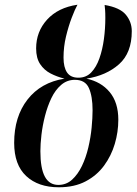

<svg xmlns="http://www.w3.org/2000/svg" viewBox="-20 -783 578 813"><path d="M229 10Q142 10 91 -37.5Q40 -85 40 -178Q40 -289 96.5 -361.5Q153 -434 253 -450Q221 -458 194 -472Q167 -486 150 -511.5Q133 -537 133 -578Q133 -649 179.5 -700Q226 -751 308 -763Q297 -743 283.5 -707.5Q270 -672 259.5 -628.5Q249 -585 249 -539Q249 -498 264 -476Q279 -454 312 -454Q345 -454 366.5 -476.5Q388 -499 401 -536Q414 -573 420 -617.5Q426 -662 426 -707Q426 -729 425 -741Q424 -753 423 -762Q488 -751 513 -720.5Q538 -690 538 -651Q538 -559 484 -511Q430 -463 346 -450Q408 -437 444.5 -393Q481 -349 481 -276Q481 -224 466 -173.5Q451 -123 420.5 -81.5Q390 -40 342.5 -15Q295 10 229 10ZM227 0Q261 0 285.5 -22.5Q310 -45 327 -80.5Q344 -116 354 -158.5Q364 -201 368 -242.5Q372 -284 372 -316Q372 -375 356.5 -410Q341 -445 297 -445Q264 -445 239 -423.5Q214 -402 197.5 -367.5Q181 -333 170.5 -292Q160 -251 155.5 -212Q151 -173 151 -143Q151 -70 170 -35Q189 0 227 0Z"/></svg>

Font: Noto Serif Display ExtraCondensed SemiBold
Style: Italic
Weight: 600
Width: 2
Italic angle: -12°
Designer: Monotype Design Team
Foundry: Monotype Imaging Inc.
Version: Version 2.009